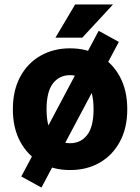

<svg xmlns="http://www.w3.org/2000/svg" viewBox="-20 -755 632 866"><path d="M38 -262Q38 -347 71 -408.5Q104 -470 162.5 -503.5Q221 -537 296 -537Q372 -537 430 -503.5Q488 -470 521 -408.5Q554 -347 554 -262Q554 -178 521 -116.5Q488 -55 430 -21.5Q372 12 296 12Q221 12 162.5 -21.5Q104 -55 71 -116.5Q38 -178 38 -262ZM190 -262Q190 -183 219 -146Q248 -109 296 -109Q344 -109 373 -146Q402 -183 402 -262Q402 -342 373 -379Q344 -416 296 -416Q248 -416 219 -379Q190 -342 190 -262ZM425 -616 516 -566 167 91 76 41ZM230 -585 319 -735H490L351 -585Z"/></svg>

Font: Radio Canada
Style: Bold
Weight: 700
Designer: Charles Daoud, Etienne Aubert Bonn, Alexandre Saumier Demers, Jacques Le Bailly
Foundry: Radio-Canada
Version: Version 2.104; ttfautohint (v1.8.4.7-5d5b);gftools[0.9.28.de